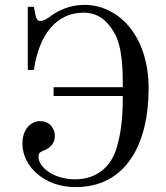

<svg xmlns="http://www.w3.org/2000/svg" viewBox="-20 -750 680 788"><path d="M72 -161C72 -65 164 18 290 18C498 18 590 -160 590 -387C590 -602 468 -730 326 -730C267 -730 219 -707 188 -684C174 -673 159 -664 145 -664C135 -664 129 -672 126 -686L119 -722H94V-463H119C141 -614 216 -698 322 -698C382 -698 418 -667 447 -619C483 -560 484 -462 484 -392H200V-356H484C484 -250 474 -197 459 -144C436 -64 374 -14 289 -14C197 -14 138 -66 138 -106C138 -123 145 -126 157 -131C174 -138 205 -152 205 -193C205 -211 197 -227 186 -238C175 -247 163 -253 145 -253C107 -253 72 -220 72 -161Z"/></svg>

Font: Old Standard
Style: Regular
Weight: 400
Designer: Alexey Kryukov <alexios@thessalonica.org.ru>
Version: Version 2.0